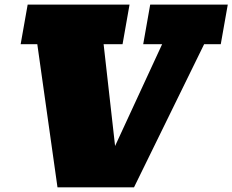

<svg xmlns="http://www.w3.org/2000/svg" viewBox="-20 -797 989 817"><path d="M224.6 0 138.7 -608.9H67.9L97.7 -777.3H531.2L501.5 -608.9H420.9L469.7 -175.8L669.9 -608.9H589.4L619.1 -777.3H949.2L919.4 -608.9H848.6L550.3 0Z"/></svg>

Font: Bevan
Style: Italic
Weight: 400
Italic angle: -10°
Designer: Vernon Adams
Foundry: Vernon Adams
Version: Version 2.100; ttfautohint (v1.8.3)